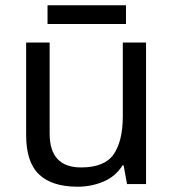

<svg xmlns="http://www.w3.org/2000/svg" viewBox="-20 -697 658 727"><path d="M533 -536V0H461L448 -71H444Q418 -29 372 -9.5Q326 10 274 10Q177 10 128 -36.5Q79 -83 79 -185V-536H168V-191Q168 -63 287 -63Q376 -63 410.5 -113Q445 -163 445 -257V-536ZM457 -677V-606H160V-677Z"/></svg>

Font: Noto Sans Indic Siyaq Numbers
Style: Regular
Weight: 400
Designer: Monotype Design Team
Foundry: Monotype Imaging Inc.
Version: Version 2.002; ttfautohint (v1.8.4.7-5d5b)